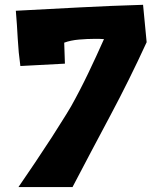

<svg xmlns="http://www.w3.org/2000/svg" viewBox="-20 -756 626 787"><path d="M581.1 -583Q510.7 -429.7 432.6 -283.2Q354.5 -136.7 277.3 10.7H55.7Q89.8 -39.1 124 -89.8Q158.2 -140.6 192.4 -193.4Q211.9 -224.6 231.9 -255.9Q252 -287.1 271.5 -320.3Q308.6 -386.7 341.8 -456.1Q375 -525.4 406.2 -595.7Q395.5 -596.7 386.2 -596.7Q377 -596.7 366.2 -596.7Q337.9 -596.7 303.7 -593.8Q269.5 -590.8 243.2 -581.1L246.1 -495.1L63.5 -485.4Q55.7 -541 52.7 -597.7Q49.8 -654.3 44.9 -711.9Q175.8 -718.8 305.2 -725.6Q434.6 -732.4 566.4 -736.3Z"/></svg>

Font: Slackey
Style: Regular
Weight: 400
Designer: Squid
Foundry: Font Diner, Inc DBA Sideshow
Version: Version 1.000